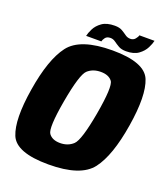

<svg xmlns="http://www.w3.org/2000/svg" viewBox="-147 -911 890 1020"><g transform="rotate(20 298.0 -401.0)"><path d="M245 5Q62.5 5 29 -77.2Q-4.5 -159.5 24.5 -337.5Q53.5 -517.5 115.5 -599.2Q177.5 -681 359.8 -681Q542 -681 575.5 -598.2Q609 -515.5 580 -337.5Q551 -157.5 489 -76.2Q427 5 245 5ZM264.5 -123Q309 -123 338.2 -150.5Q367.5 -178 396 -337.5Q424.5 -500 404.8 -526.2Q385 -552.5 340 -552.5Q295.5 -552.5 266.5 -526.2Q237.5 -500 208.5 -337.5Q180.5 -178 200.2 -150.5Q220 -123 264.5 -123ZM427 -701Q400.5 -701 384 -710.8Q367.5 -720.5 354.5 -730Q341.5 -739.5 326.5 -739.5Q306.5 -739.5 297.5 -727.5Q288.5 -715.5 286.5 -705.5H200.5Q204 -722.5 216 -746.8Q228 -771 254.2 -789.8Q280.5 -808.5 326 -808.5Q352.5 -808.5 368.5 -799Q384.5 -789.5 397.2 -780.2Q410 -771 426 -771Q443 -771 453.2 -783.2Q463.5 -795.5 465.5 -805H551Q547.5 -788 535.2 -763.5Q523 -739 497.2 -720Q471.5 -701 427 -701Z"/></g></svg>

Font: Anybody ExtraBold
Style: Italic
Weight: 800
Italic angle: -10°
Designer: Tyler Finck
Foundry: Etcetera Type Company
Version: Version 1.010; ttfautohint (v1.8.3) -l 8 -r 50 -G 200 -x 14 